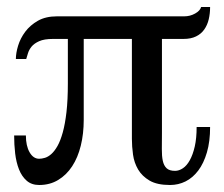

<svg xmlns="http://www.w3.org/2000/svg" viewBox="-20 -511 634 543"><path d="M574.2 -151.9Q574.2 -110.8 565.2 -80.1Q556.2 -49.3 540.8 -28.8Q525.4 -8.3 504.9 2Q484.4 12.2 460.9 12.2Q424.3 12.2 403.1 -0.2Q381.8 -12.7 370.6 -31.7Q359.4 -50.8 356.2 -73.7Q353 -96.7 353 -118.2V-400.9H216.8V-171.9Q216.8 -132.8 208.5 -99.1Q200.2 -65.4 184.1 -40.8Q168 -16.1 144.5 -2Q121.1 12.2 90.8 12.2Q69.3 12.2 55.4 0Q41.5 -12.2 33.7 -32Q25.9 -51.8 22.9 -76.9Q20 -102.1 20 -127.9H53.2Q53.2 -98.6 63.7 -80.3Q74.2 -62 90.8 -62Q98.1 -62 107.2 -64.7Q116.2 -67.4 125.2 -75.4Q134.3 -83.5 142.6 -98.1Q150.9 -112.8 157.5 -136.5Q164.1 -160.2 168 -194.1Q171.9 -228 171.9 -274.9V-400.9H129.9Q105 -400.9 90.8 -394.5Q76.7 -388.2 69.3 -379.2Q62 -370.1 59.1 -360.4Q56.2 -350.6 54.2 -344.2H24.9Q24.9 -360.8 31.2 -381.8Q37.6 -402.8 51.5 -421.4Q65.4 -439.9 87.4 -452.4Q109.4 -464.8 141.1 -464.8H501Q517.6 -464.8 531.7 -472.7Q545.9 -480.5 548.8 -491.2H574.2Q574.2 -472.7 570.3 -456.3Q566.4 -439.9 557.6 -427.5Q548.8 -415 534.4 -408Q520 -400.9 499 -400.9H438V-134.8Q438 -109.9 437.7 -89.8Q437.5 -69.8 440.4 -56.2Q443.4 -42.5 451.2 -35.2Q459 -27.8 475.1 -27.8Q486.3 -27.8 497.3 -35.2Q508.3 -42.5 516.8 -57.9Q525.4 -73.2 530.8 -96.7Q536.1 -120.1 536.1 -151.9Z"/></svg>

Font: Charis SIL
Style: Bold Italic
Weight: 700
Italic angle: -11°
Foundry: SIL International
Version: Version 4.112